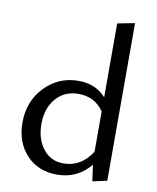

<svg xmlns="http://www.w3.org/2000/svg" viewBox="-82 -782 696 853"><g transform="rotate(10 266.0 -355.5)"><path d="M380 -703 458 -718V-7L393 7L383 -66Q324 5 233 5Q147 5 94.5 -51.5Q42 -108 42 -197Q42 -293 104 -357.5Q166 -422 256 -422Q333 -422 380 -370ZM252 -49Q332 -49 380 -124V-306Q339 -365 266 -365Q203 -365 164.5 -320.5Q126 -276 126 -205Q126 -137 160.5 -93Q195 -49 252 -49Z"/></g></svg>

Font: EauTest Medium
Style: Regular
Weight: 500
Designer: Christian Thalmann (Catharsis Fonts)
Version: Version 0.001;PS 000.001;hotconv 1.0.88;makeotf.lib2.5.64775